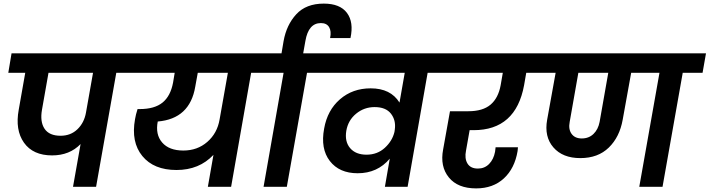

<svg xmlns="http://www.w3.org/2000/svg" viewBox="-20 -1036 3936 1065"><path d="M316 -283Q372 -283 409.5 -319Q447 -355 457 -412L496 -632H249L213 -428Q201 -361 227 -322Q253 -283 316 -283ZM26 -632 44 -740H754L735 -632H625L513 0H385L427 -237Q366 -174 269 -174Q163 -174 113 -244.5Q63 -315 84 -428L120 -632Z M997 -201Q1075 -201 1130 -249Q1185 -297 1198 -373L1244 -632H1077L1063 -555Q1033 -377 855 -362Q841 -290 879.5 -245.5Q918 -201 997 -201ZM694 -632 712 -740H1503L1484 -632H1373L1262 0H1133L1164 -177Q1085 -93 959 -93Q833 -93 769.5 -170.5Q706 -248 729 -375Q733 -400 743 -431H755Q837 -431 881.5 -467Q926 -503 940 -578L949 -632Z M1442 0 1553 -632H1443L1461 -740H1812L1793 -632H1683L1571 0Z M1538 -719 1553 -808Q1569 -898 1623.5 -957Q1678 -1016 1776 -1016Q1866 -1016 1904.5 -964.5Q1943 -913 1924 -825H1811Q1819 -863 1805.5 -885.5Q1792 -908 1760 -908Q1691 -908 1674 -809L1658 -719Z M2168 -304 2170 -318Q2177 -369 2148.5 -405.5Q2120 -442 2058 -442Q2000 -442 1955.5 -405.5Q1911 -369 1901 -311Q1891 -251 1922 -214.5Q1953 -178 2013 -178Q2073 -178 2114.5 -216Q2156 -254 2168 -304ZM2462 -632H2352L2241 0H2115L2142 -156Q2074 -75 1964 -75Q1862 -75 1809.5 -143Q1757 -211 1778 -323Q1796 -425 1866 -485.5Q1936 -546 2036 -546Q2147 -546 2196 -467L2225 -632H1752L1770 -740H2481Z M2423 -632 2441 -740H3015L2996 -632H2899L2887 -563Q2841 -314 2607 -314H2585L2565 -201Q2556 -157 2573 -129Q2590 -101 2631 -101Q2668 -101 2693 -126.5Q2718 -152 2726 -194L2729 -219H2853Q2851 -201 2851 -198Q2835 -102 2775 -46.5Q2715 9 2621 9Q2519 9 2469.5 -52Q2420 -113 2438 -207L2476 -419H2578Q2658 -419 2701 -455.5Q2744 -492 2757 -563L2769 -632Z M3207 -268Q3246 -268 3272 -293Q3298 -318 3306 -360L3354 -632H3188L3140 -360Q3132 -319 3150.5 -293.5Q3169 -268 3207 -268ZM2956 -632 2974 -740H3896L3877 -632H3767L3655 0H3526L3638 -632H3481L3434 -372Q3417 -276 3357 -217.5Q3297 -159 3199 -159Q3101 -159 3049.5 -218.5Q2998 -278 3015 -372L3062 -632Z"/></svg>

Font: Poppins SemiBold
Style: Italic
Weight: 600
Italic angle: -10°
Designer: Ninad Kale (Devanagari), Jonny Pinhorn (Latin)
Foundry: Indian Type Foundry
Version: Version 3.200;PS 1.000;hotconv 16.6.54;makeotf.lib2.5.65590